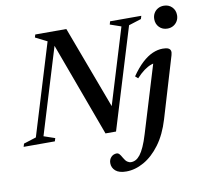

<svg xmlns="http://www.w3.org/2000/svg" viewBox="-124 -822 1280 1193"><g transform="rotate(-10 516.5 -225.0)"><path d="M570.5 -122 540 -94 704 -631.5 634.5 -655.5 640 -675H837L831 -655.5L752 -630.5L557.5 6H491L262 -616.5L284 -619L108.5 -43.5L178.5 -19.5L172.5 0H-24.5L-18.5 -19.5L60.5 -44.5L236 -620L162.5 -657L168 -675H364ZM912.5 -640Q912.5 -661 921.8 -677.2Q931 -693.5 947.5 -703Q964 -712.5 985 -712.5Q1016 -712.5 1036.2 -692.2Q1056.5 -672 1056.5 -641Q1056.5 -620 1047 -603.8Q1037.5 -587.5 1021.2 -578Q1005 -568.5 984 -568.5Q952.5 -568.5 932.5 -589Q912.5 -609.5 912.5 -640ZM864.5 -17Q837 75 791 137Q745 199 689.5 230.2Q634 261.5 578 261.5Q532.5 261.5 510.2 242Q488 222.5 488 193.5Q488 171 502.2 155.8Q516.5 140.5 539 140.5Q546.5 140.5 553.8 148Q561 155.5 571.5 174.5Q582 193.5 593.5 201.5Q605 209.5 617 209.5Q632.5 209.5 646.8 202Q661 194.5 674.8 177Q688.5 159.5 702.2 129Q716 98.5 730 52L865.5 -393.5L888 -372.5Q866.5 -373.5 844.2 -365.5Q822 -357.5 799 -340.5Q776 -323.5 750.5 -296L733.5 -311Q768 -361 801.5 -391.8Q835 -422.5 867.8 -436.8Q900.5 -451 932.5 -451Q954.5 -451 966.2 -445.8Q978 -440.5 981.2 -429.8Q984.5 -419 979.5 -402Z"/></g></svg>

Font: Newsreader 24pt SemiBold
Style: Italic
Weight: 600
Italic angle: -17°
Designer: Hugues Gentile
Foundry: Production Type
Version: Version 1.003